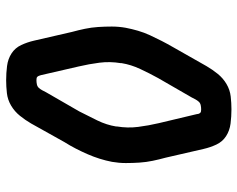

<svg xmlns="http://www.w3.org/2000/svg" viewBox="-96 -688 791 640"><g transform="rotate(-90 300.0 -367.5)"><path d="M256 8Q232 8 208.5 5Q185 2 166.5 -10Q148 -22 138.5 -42.5Q129 -63 124 -85L95 -211Q89 -233 84.5 -254.5Q80 -276 78.5 -298.5Q77 -321 77 -344Q77 -367 81 -390Q85 -411 91.5 -431.5Q98 -452 106.5 -471.5Q115 -491 125 -510.5Q135 -530 147 -549L209 -660Q220 -679 234.5 -697Q249 -715 268.5 -726.5Q288 -738 310 -740.5Q332 -743 353 -743Q377 -743 400.5 -740Q424 -737 442.5 -725Q461 -713 470.5 -692.5Q480 -672 485 -650L514 -524Q520 -502 524.5 -480.5Q529 -459 530.5 -436.5Q532 -414 532 -391Q532 -368 528 -345Q524 -324 518 -303.5Q512 -283 503 -263.5Q494 -244 484 -224.5Q474 -205 463 -186L400 -75Q389 -56 374.5 -38Q360 -20 340.5 -8.5Q321 3 299 5.5Q277 8 256 8ZM256 -93Q263 -93 270 -94.5Q277 -96 281.5 -101Q286 -106 289.5 -112.5Q293 -119 296 -125L360 -236Q376 -265 390.5 -296Q405 -327 410 -358V-361Q416 -397 411.5 -432Q407 -467 399 -501L370 -627Q369 -630 368 -633Q367 -636 365 -638.5Q363 -641 359.5 -641.5Q356 -642 353 -642Q346 -642 339 -640.5Q332 -639 327.5 -634Q323 -629 319.5 -622.5Q316 -616 313 -610L249 -499Q234 -470 219 -439Q204 -408 199 -377V-374Q193 -338 197.5 -303Q202 -268 210 -234L240 -108Q240 -105 241 -102Q242 -99 244 -96.5Q246 -94 249.5 -93.5Q253 -93 256 -93Z"/></g></svg>

Font: Iosevka Custom Oblique
Style: Bold
Weight: 700
Italic angle: -9°
Monospace: yes
Designer: Belleve Invis
Foundry: Belleve Invis
Version: Version 30.1.2; ttfautohint (v1.8.4)